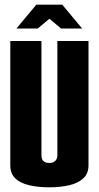

<svg xmlns="http://www.w3.org/2000/svg" viewBox="-20 -795 422 820"><path d="M190 5Q142 5 104 -4Q66 -13 45 -33.5Q24 -54 24 -89V-620H157V-131Q157 -122 160 -115Q163 -108 170.5 -103.5Q178 -99 190 -99Q203 -99 210.5 -103.5Q218 -108 221.5 -115.5Q225 -123 225 -131V-620H358V-89Q358 -54 336 -33.5Q314 -13 276 -4Q238 5 190 5ZM50 -673 135 -775H246L331 -673H241L191 -715L141 -673Z"/></svg>

Font: Smooch Sans Thin ExtraBold
Style: Regular
Weight: 800
Version: Version 1.010